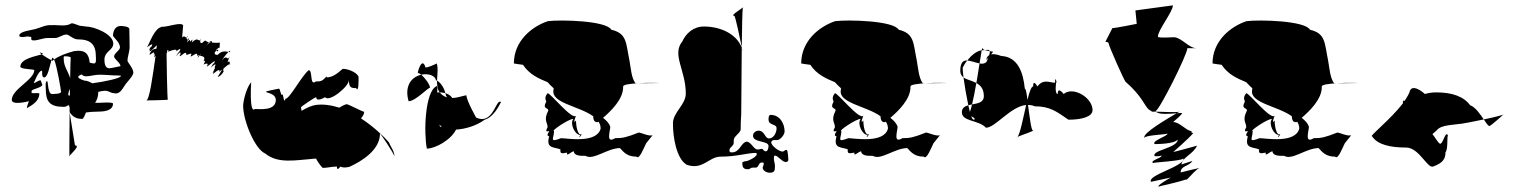

<svg xmlns="http://www.w3.org/2000/svg" viewBox="-20 -725 5659 717"><path d="M24 -352C24 -330 88 -347 88 -347C88 -345 80 -329 80 -320C80 -324 127 -339 127 -376C127 -378 109 -377 104 -377C96 -377 98 -379 98 -385C98 -393 138 -397 138 -409L132 -425C121 -425 114 -415 106 -415C107 -415 123 -461 136 -461C140 -461 133 -436 145 -436C159 -436 166 -481 172 -500C162 -505 146 -515 136 -522C119 -516 56 -507 56 -476C56 -466 108 -467 108 -463C108 -427 24 -392 24 -352ZM52 -592C52 -582 82 -589 82 -589C87 -589 91 -587 96 -587C100 -587 90 -574 106 -574C122 -574 141 -583 157 -583H184C202 -583 211 -596 229 -596C237 -596 254 -578 270 -578C318 -578 338 -560 338 -514C338 -505 341 -488 331 -488C328 -488 322 -489 315 -491C312 -522 300 -541 256 -534C227 -526 202 -517 182 -503C193 -478 208 -387 208 -382C208 -374 181 -374 174 -374C158 -374 160 -422 156 -422C148 -422 151 -400 151 -392C151 -347 165 -326 217 -326C231 -326 230 -332 238 -332C238 -332 238 -328 240 -323V-306C251 -290 263 -281 287 -281C292 -281 297 -295 301 -305C315 -307 329 -308 343 -308C365 -308 402 -310 402 -338C402 -345 352 -341 346 -341H335C342 -351 347 -364 347 -382C356 -384 364 -386 373 -386C387 -386 393 -377 406 -377C429 -371 438 -396 450 -412C456 -420 478 -442 478 -454C478 -470 456 -492 456 -499C456 -512 464 -532 464 -550C464 -571 463 -592 463 -616C463 -627 436 -628 430 -628C410 -628 402 -608 402 -592C402 -586 428 -568 428 -548C428 -537 406 -526 406 -514C406 -505 430 -490 430 -478C430 -478 394 -470 388 -470C372 -470 370 -490 370 -502C370 -534 403 -537 403 -562C403 -598 331 -626 301 -626C295 -626 290 -628 286 -628C272 -628 260 -638 247 -638C226 -624 196 -633 172 -631C150 -633 128 -620 110 -616C96 -612 52 -608 52 -592ZM136 -522C128 -528 124 -531 136 -527C142 -525 141 -524 136 -522ZM172 -500C174 -505 174 -509 176 -509C178 -509 180 -507 182 -503C180 -502 178 -499 176 -498C175 -498 174 -499 172 -500ZM218 -505C218 -510 216 -515 223 -515C231 -515 238 -514 244 -511C243 -502 243 -472 242 -433C235 -458 218 -476 218 -505ZM235 -371C235 -379 238 -387 241 -393V-368C237 -368 235 -369 235 -371ZM239 -142C239 -141 238 -140 238 -140C237 -140 238 -141 239 -142ZM239 -142C245 -151 282 -182 260 -182L240 -305C239 -227 239 -155 239 -142ZM285 -447C289 -443 294 -440 301 -440C315 -440 334 -446 352 -446C376 -446 399 -443 424 -443L432 -442C432 -432 363 -419 325 -414C315 -419 305 -424 295 -424C262 -435 270 -441 285 -447Z M526 -350C530 -350 604 -351 607 -353C604 -352 602 -524 602 -524C603 -527 603 -530 605 -531H604V-537C609 -538 611 -537 608 -533V-532C626 -539 644 -544 638 -533C638 -533 662 -553 650 -533C650 -531 649 -535 637 -515C638 -515 658 -540 653 -524C653 -524 659 -530 650 -515C660 -515 675 -540 676 -520C683 -520 703 -534 691 -514C699 -514 720 -536 716 -516C717 -516 727 -529 718 -509C720 -509 737 -536 727 -516C727 -516 752 -517 740 -497C740 -497 752 -504 740 -484C740 -484 764 -496 752 -476C756 -476 792 -510 780 -490C780 -485 779 -496 768 -472C773 -479 792 -494 782 -476C782 -466 786 -480 774 -452C774 -448 784 -468 775 -448C775 -448 805 -476 799 -456C799 -456 816 -476 804 -456C804 -456 805 -458 793 -438C805 -438 824 -469 812 -460C812 -460 815 -466 814 -468C822 -476 834 -486 838 -485C838 -491 839 -501 830 -492C830 -498 844 -523 832 -506C832 -504 822 -520 810 -500C810 -504 824 -522 833 -531C824 -533 808 -537 793 -520C775 -520 782 -532 789 -537C789 -538 789 -539 788 -540C793 -544 797 -547 800 -549C801 -559 801 -566 801 -566C791 -564 779 -566 769 -566C761 -565 755 -562 750 -554C750 -555 755 -562 760 -567C745 -570 752 -581 734 -564C718 -564 738 -594 726 -574C718 -574 717 -586 696 -566C696 -566 704 -588 692 -570C688 -568 694 -586 678 -566C678 -566 680 -572 682 -577C677 -578 676 -581 677 -584C672 -585 669 -594 660 -585L664 -630C658 -644 608 -625 588 -625H585C585 -626 584 -626 585 -626C584 -626 583 -625 582 -624C556 -617 540 -567 529 -548C529 -548 557 -571 546 -551C546 -551 543 -552 536 -538C536 -534 547 -553 538 -533C545 -533 559 -551 566 -556C565 -552 565 -547 564 -543C557 -542 545 -542 538 -521C538 -517 563 -541 554 -521C554 -521 564 -528 554 -511C555 -512 558 -514 561 -516C550 -439 538 -350 526 -350ZM553 -509C553 -510 553 -510 554 -511C554 -510 553 -510 553 -509ZM576 -514V-515ZM608 -532C608 -531 607 -531 605 -531C606 -531 607 -532 608 -532ZM652 -522C651 -522 652 -523 653 -524C653 -523 652 -523 652 -522ZM677 -584C678 -590 685 -597 678 -584ZM682 -577C685 -583 688 -587 685 -576C684 -576 683 -577 682 -577ZM760 -567C766 -572 772 -574 772 -566H769C766 -566 762 -566 760 -567ZM768 -470C768 -471 767 -471 768 -472ZM789 -537C794 -541 798 -541 793 -533C791 -533 790 -535 789 -537ZM799 -544C799 -544 800 -546 800 -549C803 -551 803 -551 799 -544ZM808 -462C808 -461 806 -461 806 -460C806 -460 808 -462 808 -462ZM833 -531C839 -536 842 -538 838 -530C837 -530 835 -531 833 -531ZM838 -485C839 -485 840 -484 840 -482C839 -482 838 -483 838 -485Z M888 -330C888 -274 932 -168 970 -152C1019 -112 1083 -127 1160 -133C1167 -120 1175 -108 1185 -98C1203 -98 1219 -103 1238 -103C1238 -83 1251 -103 1251 -103C1264 -97 1273 -100 1285 -102C1329 -122 1399 -164 1399 -226C1402 -226 1453 -148 1453 -141C1453 -161 1438 -178 1432 -194C1412 -217 1374 -253 1328 -283C1335 -291 1340 -299 1340 -308C1340 -304 1282 -336 1274 -336C1264 -333 1255 -328 1247 -323C1218 -332 1188 -337 1159 -333C1144 -331 1124 -322 1106 -311C1105 -319 1104 -324 1104 -325C1104 -326 1155 -362 1161 -362C1161 -342 1194 -362 1194 -362C1210 -342 1283 -402 1283 -426C1283 -397 1292 -396 1310 -396C1320 -376 1319 -428 1319 -436C1319 -450 1285 -468 1260 -468C1237 -448 1220 -436 1200 -436V-440C1181 -420 1178 -421 1160 -421C1135 -401 1149 -463 1133 -463C1107 -443 1062 -356 1046 -356C1040 -336 1039 -367 1035 -373C1030 -361 1026 -394 1022 -394C920 -374 1010 -390 1010 -352C1010 -310 950 -318 932 -318C910 -298 918 -418 918 -418C900 -398 888 -347 888 -330Z M1506 -347C1492 -393 1507 -435 1553 -446C1566 -435 1586 -410 1586 -396C1586 -406 1533 -347 1506 -347ZM1540 -450C1540 -454 1546 -452 1553 -446C1578 -452 1607 -443 1608 -424C1608 -425 1609 -425 1612 -424C1613 -447 1617 -470 1611 -488C1601 -483 1579 -473 1569 -473C1557 -514 1540 -462 1540 -450ZM1574 -170C1605 -170 1664 -202 1683 -241C1716 -243 1757 -254 1790 -278C1822 -287 1843 -328 1851 -344C1831 -359 1823 -256 1758 -286C1758 -286 1722 -350 1722 -368C1721 -372 1695 -360 1669 -359C1664 -367 1655 -374 1643 -377C1645 -370 1646 -365 1650 -361C1639 -364 1628 -372 1622 -380H1612C1614 -380 1614 -410 1610 -403C1567 -383 1562 -231 1574 -170ZM1612 -424C1620 -420 1637 -404 1643 -377C1637 -379 1629 -380 1622 -380C1613 -392 1612 -407 1612 -424ZM1622 -260C1624 -256 1626 -254 1630 -251C1624 -251 1621 -252 1622 -260Z M1899 -488C1899 -488 1929 -483 1933 -483C1957 -447 1991 -432 2025 -418C2032 -410 2040 -402 2048 -395C2047 -394 2047 -392 2047 -389C2037 -340 2143 -329 2195 -291C2196 -279 2198 -267 2213 -269L2215 -271C2220 -263 2223 -255 2223 -245C2209 -188 2096 -209 2075 -209C2029 -191 2049 -208 2049 -236C2035 -234 2103 -281 2121 -281C2107 -263 2127 -221 2147 -221C2137 -203 2152 -220 2152 -224C2138 -216 2131 -253 2131 -275C2117 -257 2131 -293 2131 -293C2117 -275 2036 -377 2025 -377C2010 -359 2020 -349 2020 -346C2003 -314 2031 -325 2027 -311C2009 -275 2025 -268 2025 -250C2011 -225 2031 -239 2031 -234C2017 -216 2031 -216 2031 -216C2017 -168 2051 -177 2073 -167C2069 -145 2088 -155 2098 -155C2093 -137 2114 -160 2123 -160C2124 -142 2150 -143 2167 -143C2195 -125 2249 -172 2295 -172C2311 -154 2325 -140 2357 -140C2367 -127 2384 -172 2393 -190L2417 -220C2403 -215 2374 -230 2365 -230C2319 -212 2306 -209 2277 -209C2241 -187 2259 -236 2259 -252C2255 -264 2245 -275 2232 -285C2260 -309 2309 -355 2307 -402C2307 -409 2332 -412 2361 -414H2353C2338 -434 2336 -469 2331 -497C2317 -565 2322 -600 2263 -614C2244 -648 2074 -652 2026 -646C1966 -626 1899 -572 1899 -488ZM2193 -315C2193 -315 2192 -315 2192 -315C2192 -315 2193 -315 2193 -315ZM2361 -414C2402 -417 2445 -415 2445 -415C2415 -415 2394 -414 2361 -414Z M2493 -264C2493 -212 2506 -133 2544 -110C2604 -88 2627 -140 2671 -140C2731 -140 2770 -154 2804 -154C2816 -142 2772 -123 2766 -123C2760 -123 2752 -120 2752 -117C2752 -101 2756 -93 2772 -93C2784 -93 2780 -99 2792 -99H2802C2814 -99 2812 -118 2824 -118C2831 -118 2832 -119 2832 -114C2832 -106 2828 -103 2828 -99C2828 -88 2843 -80 2854 -80C2872 -80 2874 -87 2874 -105C2874 -115 2870 -123 2870 -132C2870 -134 2869 -144 2874 -144C2885 -144 2901 -120 2914 -120C2920 -120 2924 -123 2924 -129C2924 -133 2922 -165 2918 -165C2908 -165 2909 -159 2902 -159C2890 -159 2860 -180 2860 -194C2860 -196 2864 -202 2870 -202H2882C2894 -202 2910 -222 2910 -234C2910 -264 2892 -296 2858 -296C2850 -296 2850 -284 2850 -279C2850 -255 2880 -264 2880 -246C2880 -228 2868 -208 2852 -208C2835 -208 2837 -237 2812 -237C2804 -237 2792 -230 2792 -218C2792 -192 2850 -200 2850 -180C2850 -172 2847 -160 2840 -160C2828 -160 2833 -173 2818 -168C2794 -160 2792 -190 2770 -196C2748 -196 2744 -156 2714 -156C2707 -156 2704 -156 2704 -164C2704 -176 2720 -179 2720 -192V-202C2720 -216 2746 -229 2746 -242C2746 -280 2748 -291 2748 -298C2748 -301 2749 -435 2750 -547C2731 -597 2673 -626 2608 -626C2570 -626 2541 -600 2528 -570C2488 -522 2541 -462 2541 -376C2541 -333 2493 -306 2493 -264ZM2722 -666C2726 -666 2743 -583 2750 -549C2751 -621 2752 -685 2754 -697C2746 -690 2705 -666 2722 -666ZM2750 -547V-549C2751 -547 2751 -545 2751 -543C2751 -544 2751 -546 2750 -547ZM2751 -543C2752 -537 2754 -536 2754 -536C2753 -538 2752 -541 2751 -543ZM2754 -697C2754 -698 2755 -699 2755 -699C2756 -699 2756 -698 2754 -697Z M2972 -488C2972 -488 3002 -483 3006 -483C3030 -447 3064 -432 3098 -418C3105 -410 3113 -402 3121 -395C3120 -394 3120 -392 3120 -389C3110 -340 3216 -329 3268 -291C3269 -279 3271 -267 3286 -269L3288 -271C3293 -263 3296 -255 3296 -245C3282 -188 3169 -209 3148 -209C3102 -191 3122 -208 3122 -236C3108 -234 3176 -281 3194 -281C3180 -263 3200 -221 3220 -221C3210 -203 3225 -220 3225 -224C3211 -216 3204 -253 3204 -275C3190 -257 3204 -293 3204 -293C3190 -275 3109 -377 3098 -377C3083 -359 3093 -349 3093 -346C3076 -314 3104 -325 3100 -311C3082 -275 3098 -268 3098 -250C3084 -225 3104 -239 3104 -234C3090 -216 3104 -216 3104 -216C3090 -168 3124 -177 3146 -167C3142 -145 3161 -155 3171 -155C3166 -137 3187 -160 3196 -160C3197 -142 3223 -143 3240 -143C3268 -125 3322 -172 3368 -172C3384 -154 3398 -140 3430 -140C3440 -127 3457 -172 3466 -190L3490 -220C3476 -215 3447 -230 3438 -230C3392 -212 3379 -209 3350 -209C3314 -187 3332 -236 3332 -252C3328 -264 3318 -275 3305 -285C3333 -309 3382 -355 3380 -402C3380 -409 3405 -412 3434 -414H3426C3411 -434 3409 -469 3404 -497C3390 -565 3395 -600 3336 -614C3317 -648 3147 -652 3099 -646C3039 -626 2972 -572 2972 -488ZM3266 -315C3266 -315 3265 -315 3265 -315C3265 -315 3266 -315 3266 -315ZM3434 -414C3475 -417 3518 -415 3518 -415C3488 -415 3467 -414 3434 -414Z M3566 -460C3566 -449 3571 -441 3578 -436C3576 -452 3575 -465 3575 -472C3578 -479 3584 -489 3592 -499C3577 -500 3566 -492 3566 -460ZM3572 -306C3572 -270 3634 -278 3662 -248C3697 -248 3753 -327 3812 -333C3801 -285 3790 -227 3780 -214C3796 -221 3848 -238 3837 -238C3831 -238 3825 -289 3819 -333C3827 -333 3836 -332 3844 -328C3902 -328 3926 -308 3970 -278C4020 -278 4060 -289 4060 -314C4060 -360 3988 -404 3952 -374C3952 -374 3930 -404 3930 -374C3918 -374 3923 -416 3925 -421C3923 -428 3920 -438 3920 -416C3900 -416 3876 -432 3854 -402C3854 -402 3838 -432 3838 -402C3831 -402 3824 -381 3817 -352C3814 -376 3811 -394 3807 -394C3801 -456 3780 -513 3719 -516C3703 -522 3690 -524 3681 -522L3689 -532C3689 -532 3685 -532 3676 -534C3677 -531 3676 -526 3674 -519C3667 -515 3664 -509 3663 -501L3671 -510C3669 -505 3667 -500 3664 -494C3658 -487 3648 -486 3638 -488C3634 -466 3631 -440 3626 -415C3642 -406 3654 -393 3654 -366C3654 -342 3631 -339 3610 -335C3607 -322 3604 -313 3602 -307C3600 -315 3598 -323 3596 -332C3583 -328 3572 -322 3572 -306ZM3578 -436C3590 -427 3610 -424 3626 -415C3621 -385 3615 -356 3610 -335C3605 -334 3600 -333 3596 -332C3589 -365 3582 -406 3578 -436ZM3592 -499C3606 -517 3626 -534 3644 -537H3646C3644 -527 3642 -509 3638 -488C3623 -491 3606 -498 3592 -499ZM3607 -291C3616 -286 3625 -281 3617 -278C3614 -277 3610 -282 3607 -291ZM3646 -537C3650 -537 3654 -538 3658 -538C3652 -540 3649 -543 3649 -546C3649 -546 3647 -544 3646 -537ZM3658 -538C3668 -539 3675 -540 3676 -534C3670 -535 3663 -536 3658 -538ZM3780 -214C3779 -212 3777 -212 3776 -212C3776 -212 3780 -214 3780 -214ZM3925 -421C3925 -421 3926 -421 3926 -416C3926 -416 3926 -418 3925 -417Z M4108 -569C4110 -569 4120 -568 4120 -563C4120 -555 4180 -419 4184 -419C4244 -367 4254 -330 4270 -316C4276 -312 4278 -312 4282 -308H4297C4296 -309 4296 -310 4296 -311C4308 -311 4414 -521 4414 -545H4448C4420 -545 4392 -585 4364 -586C4360 -586 4304 -582 4304 -588C4304 -613 4360 -681 4360 -705L4220 -686L4225 -636C4225 -636 4146 -620 4134 -620ZM4254 -210C4254 -220 4327 -222 4340 -226C4340 -216 4279 -199 4292 -187C4292 -187 4365 -186 4378 -204C4378 -172 4279 -164 4292 -142C4292 -142 4305 -140 4318 -144C4318 -134 4273 -126 4286 -116C4286 -119 4387 -123 4400 -133C4400 -102 4265 -72 4278 -46C4278 -46 4335 -58 4352 -62C4352 -62 4295 -30 4308 -28C4308 -30 4381 -44 4415 -57C4425 -67 4449 -95 4460 -98C4460 -98 4399 -84 4389 -81C4389 -107 4420 -103 4433 -124C4431 -123 4400 -114 4392 -111C4394 -137 4437 -150 4450 -181C4450 -181 4354 -154 4362 -158C4362 -158 4423 -211 4436 -228C4436 -228 4422 -231 4432 -235C4411 -235 4386 -269 4362 -269C4356 -267 4401 -301 4393 -303C4389 -303 4382 -303 4374 -302C4340 -282 4243 -226 4254 -210ZM4297 -308C4323 -307 4376 -305 4386 -308C4386 -308 4381 -306 4374 -302C4348 -300 4307 -296 4297 -308ZM4411 -54C4412 -54 4413 -55 4415 -57C4412 -55 4399 -51 4411 -54ZM4416 -57C4416 -57 4415 -57 4415 -57C4415 -57 4416 -57 4416 -57ZM4434 -124C4434 -124 4433 -124 4433 -124C4433 -124 4434 -124 4434 -124Z M4508 -488C4508 -488 4538 -483 4542 -483C4566 -447 4600 -432 4634 -418C4641 -410 4649 -402 4657 -395C4656 -394 4656 -392 4656 -389C4646 -340 4752 -329 4804 -291C4805 -279 4807 -267 4822 -269L4824 -271C4829 -263 4832 -255 4832 -245C4818 -188 4705 -209 4684 -209C4638 -191 4658 -208 4658 -236C4644 -234 4712 -281 4730 -281C4716 -263 4736 -221 4756 -221C4746 -203 4761 -220 4761 -224C4747 -216 4740 -253 4740 -275C4726 -257 4740 -293 4740 -293C4726 -275 4645 -377 4634 -377C4619 -359 4629 -349 4629 -346C4612 -314 4640 -325 4636 -311C4618 -275 4634 -268 4634 -250C4620 -225 4640 -239 4640 -234C4626 -216 4640 -216 4640 -216C4626 -168 4660 -177 4682 -167C4678 -145 4697 -155 4707 -155C4702 -137 4723 -160 4732 -160C4733 -142 4759 -143 4776 -143C4804 -125 4858 -172 4904 -172C4920 -154 4934 -140 4966 -140C4976 -127 4993 -172 5002 -190L5026 -220C5012 -215 4983 -230 4974 -230C4928 -212 4915 -209 4886 -209C4850 -187 4868 -236 4868 -252C4864 -264 4854 -275 4841 -285C4869 -309 4918 -355 4916 -402C4916 -409 4941 -412 4970 -414H4962C4947 -434 4945 -469 4940 -497C4926 -565 4931 -600 4872 -614C4853 -648 4683 -652 4635 -646C4575 -626 4508 -572 4508 -488ZM4802 -315C4802 -315 4801 -315 4801 -315C4801 -315 4802 -315 4802 -315ZM4970 -414C5011 -417 5054 -415 5054 -415C5024 -415 5003 -414 4970 -414Z M5104 -216C5124 -184 5174 -174 5231 -174C5281 -174 5312 -90 5334 -104C5366 -116 5378 -130 5378 -156C5388 -169 5383 -211 5387 -220C5377 -239 5368 -181 5356 -189C5348 -195 5336 -217 5330 -223C5330 -227 5328 -222 5345 -238C5357 -254 5384 -257 5420 -261C5440 -262 5482 -271 5521 -279C5507 -299 5490 -325 5470 -332C5446 -365 5402 -380 5344 -380C5328 -380 5314 -378 5301 -374C5282 -391 5256 -406 5246 -388C5243 -376 5235 -363 5225 -348C5221 -351 5218 -350 5219 -339C5173 -279 5089 -213 5104 -216ZM5521 -279C5560 -287 5595 -296 5595 -298C5595 -298 5547 -254 5541 -254C5535 -258 5528 -268 5521 -279Z"/></svg>

Font: Alpina
Style: Regular
Weight: 400
Version: Version 0.9